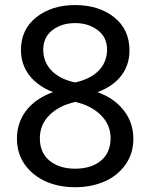

<svg xmlns="http://www.w3.org/2000/svg" viewBox="-20 -744 642 774"><path d="M282.7 -411.6C202.1 -428.7 154.3 -476.6 154.3 -543.5C154.3 -577.1 166.5 -603.5 191.4 -622.6C216.3 -641.6 246.6 -650.9 283.2 -650.9C319.3 -650.9 349.6 -641.1 374.5 -622.1C399.4 -603 411.6 -577.1 411.6 -544.4C411.6 -476.6 364.3 -429.2 282.7 -411.6ZM282.7 -64C240.2 -64 206.1 -74.7 179.7 -96.2C153.8 -117.7 140.6 -147.9 140.6 -186.5C140.6 -223.6 153.8 -254.9 180.2 -280.8C206.5 -306.6 241.2 -323.7 283.7 -333C325.7 -323.7 359.9 -306.2 386.2 -280.3C412.6 -254.4 425.8 -223.1 425.8 -187.5C425.8 -147.9 412.6 -117.2 386.2 -95.7C360.4 -74.7 325.7 -64 282.7 -64ZM283.2 10.7C325.2 10.7 363.8 3.4 398.4 -11.2C433.6 -25.9 462.4 -48.3 484.4 -78.1C506.3 -108.4 517.6 -143.6 517.6 -184.1C517.6 -227.5 504.9 -265.6 479 -298.8C453.1 -332 418 -356.4 373 -372.6C453.6 -401.9 502 -460.4 502 -540.5C502 -596.7 481.4 -641.6 440.4 -674.3C399.4 -707 346.7 -723.6 282.7 -723.6C219.7 -723.6 167.5 -707 126 -674.3C85 -641.6 64.5 -597.7 64.5 -542C64.5 -462.4 113.8 -403.8 193.8 -372.6C102.1 -339.8 48.3 -272.9 48.3 -185.5C48.3 -145 59.1 -109.4 81.1 -79.1C125.5 -18.6 197.8 10.7 283.2 10.7Z"/></svg>

Font: Ride
Style: Regular
Weight: 400
Version: Version 3.000